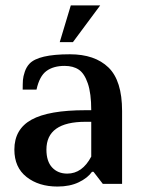

<svg xmlns="http://www.w3.org/2000/svg" viewBox="-20 -681 530 711"><path d="M201.2 -524.9 242.2 -661.1H351.1L250 -524.9ZM192.9 9.8Q123.5 9.8 78.4 -25.6Q33.2 -61 33.2 -127Q33.2 -202.6 96.7 -237.8Q160.2 -272.9 296.9 -272.9H317.9Q317.9 -335 305.2 -372.1Q292.5 -409.2 271.7 -423.1Q251 -437 219.2 -437Q177.7 -437 151.9 -418Q126 -398.9 115.2 -349.1H64Q64 -371.1 64.9 -384.5Q65.9 -397.9 71.8 -415.3Q77.6 -432.6 88.9 -444.8Q121.6 -480 238.8 -480Q331.1 -480 381.6 -431.2Q432.1 -382.3 432.1 -270V0H360.8L326.2 -44.9H320.8Q304.7 -22 271.7 -6.1Q238.8 9.8 192.9 9.8ZM229 -38.1Q284.7 -38.1 317.9 -101.1V-230H296.9Q151.9 -230 151.9 -127Q151.9 -83.5 173.1 -60.8Q194.3 -38.1 229 -38.1Z"/></svg>

Font: El Messiri SemiBold
Style: Regular
Weight: 600
Designer: Mohamed Gaber
Foundry: Kief Type Foundry
Version: Version 2.007;PS 002.007;hotconv 1.0.88;makeotf.lib2.5.64775